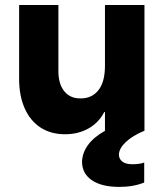

<svg xmlns="http://www.w3.org/2000/svg" viewBox="-20 -524 655 769"><path d="M558.6 0H557.6Q510.7 19.5 483.9 44.9Q457 70.3 456.1 95.7Q457 113.8 470.7 123.8Q484.4 133.8 509.8 133.8Q540 133.8 557.6 127V207Q514.2 224.6 458 224.6Q387.2 224.6 348.1 198Q309.1 171.4 308.6 125Q309.1 89.4 332 57.4Q355 25.4 400.4 0V-75.2H397.5Q376 -33.2 335 -9.8Q293.9 13.7 240.2 13.7Q183.6 13.7 142.3 -13.2Q101.1 -40 78.9 -90.1Q56.6 -140.1 56.6 -208V-503.9H213.9V-235.4Q214.8 -185.5 238.3 -157.5Q261.7 -129.4 302.7 -129.9Q346.7 -129.4 373.3 -161.6Q399.9 -193.8 400.4 -258.8V-503.9H558.6Z"/></svg>

Font: Wanted Sans ExtraBold
Style: Regular
Weight: 800
Designer: Original Design by Kil Hyung-jin and Kang Hanbin, Wanted Lab, Inc; Hangeul from Source Han Sans by Jang Soo-young and Ka
Foundry: Wanted Lab, Inc.
Version: Version 1.003